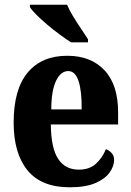

<svg xmlns="http://www.w3.org/2000/svg" viewBox="-20 -786 556 816"><path d="M276 10Q156 10 97 -62Q38 -134 38 -265Q38 -406 97.5 -477.5Q157 -549 266 -549Q366 -549 424 -487.5Q482 -426 482 -308V-257H196Q197 -157 227 -111Q257 -65 315 -65Q360 -65 387.5 -90Q415 -115 430 -152Q444 -147 454.5 -135.5Q465 -124 465 -107Q465 -80 446 -53Q427 -26 385.5 -8Q344 10 276 10ZM327 -321Q328 -398 314 -441Q300 -484 270 -484Q238 -484 218 -442Q198 -400 198 -321ZM282 -606Q260 -620 233.5 -639.5Q207 -659 181 -681Q155 -703 135 -723Q115 -743 107 -756V-766H265Q274 -744 290.5 -717Q307 -690 324.5 -664Q342 -638 354 -619V-606Z"/></svg>

Font: Noto Serif Ethiopic Condensed ExtraBold
Style: Regular
Weight: 800
Width: 3
Designer: Monotype Design Team
Foundry: Monotype Imaging Inc.
Version: Version 2.102; ttfautohint (v1.8.4.7-5d5b)